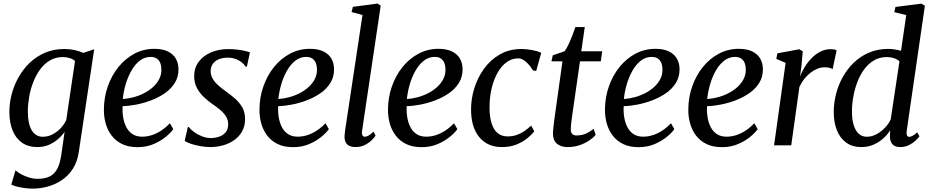

<svg xmlns="http://www.w3.org/2000/svg" viewBox="-20 -838 5361 1107"><path d="M434.5 37Q426.5 94.5 400 135.2Q373.5 176 335.8 201Q298 226 254.8 237.8Q211.5 249.5 169 249.5Q146 249.5 121.8 246.2Q97.5 243 77.2 237.8Q57 232.5 45 226L69.5 144Q80.5 154.5 100.8 165.8Q121 177 146 185Q171 193 196.5 193Q236.5 193 264 180.5Q291.5 168 308.2 138.8Q325 109.5 332.5 60L352.5 -78Q337 -55.5 314 -35.5Q291 -15.5 261.2 -2.8Q231.5 10 196.5 10Q142.5 10 106.5 -15.5Q70.5 -41 52.2 -86.8Q34 -132.5 34 -193Q34 -243 47.2 -294.2Q60.5 -345.5 86.8 -392.2Q113 -439 151.2 -475.8Q189.5 -512.5 239.8 -534Q290 -555.5 352 -555.5Q383 -555.5 411.5 -549Q440 -542.5 460 -533L523 -554ZM412.5 -486.5Q400 -497.5 382 -503.2Q364 -509 343 -509Q300 -509 267 -489.2Q234 -469.5 210.2 -436.2Q186.5 -403 170.8 -362Q155 -321 147.8 -277.5Q140.5 -234 140.5 -195Q140.5 -159.5 146.2 -132.2Q152 -105 163.2 -86.5Q174.5 -68 190.2 -58.8Q206 -49.5 226 -49.5Q256 -49.5 282.8 -63.2Q309.5 -77 330 -99Q350.5 -121 362 -146Z M979 -93.5Q965 -73 935.5 -48.8Q906 -24.5 864.8 -7Q823.5 10.5 773.5 10.5Q721 10.5 684 -7.5Q647 -25.5 623.5 -56.5Q600 -87.5 589.2 -126.5Q578.5 -165.5 579 -207Q579.5 -277.5 601.8 -340.5Q624 -403.5 663.2 -452Q702.5 -500.5 755.2 -528.5Q808 -556.5 870 -556.5Q917.5 -556.5 948.2 -541.2Q979 -526 994 -499.5Q1009 -473 1009 -439.5Q1009.5 -394.5 987.8 -359.8Q966 -325 930 -300.2Q894 -275.5 851 -259.2Q808 -243 764.8 -234.8Q721.5 -226.5 687 -226Q685 -193.5 690 -162.2Q695 -131 708 -105.5Q721 -80 743.5 -65Q766 -50 799 -50Q829 -50 857.2 -59.5Q885.5 -69 911.5 -86.5Q937.5 -104 959.5 -127.5ZM849 -510Q813.5 -510 785.2 -487.8Q757 -465.5 736.8 -429.2Q716.5 -393 704.2 -350.5Q692 -308 688 -267Q718.5 -269 750.2 -277.5Q782 -286 810.8 -300.8Q839.5 -315.5 862 -336Q884.5 -356.5 897.8 -382Q911 -407.5 910.5 -437Q910 -473.5 894 -491.8Q878 -510 849 -510Z M1403.5 -454H1395.5Q1386.5 -471.5 1358.8 -488.5Q1331 -505.5 1293.5 -505.5Q1266 -505.5 1244 -497.2Q1222 -489 1209 -472.5Q1196 -456 1194.5 -431.5Q1194 -406 1205.8 -385.2Q1217.5 -364.5 1237.5 -346.8Q1257.5 -329 1281 -312Q1308.5 -292.5 1334 -270.5Q1359.5 -248.5 1376.2 -220Q1393 -191.5 1393 -152Q1393 -112.5 1376.8 -82.2Q1360.5 -52 1332.2 -31.5Q1304 -11 1267.8 -0.5Q1231.5 10 1191 10Q1166 10 1135.5 4.5Q1105 -1 1080 -9.2Q1055 -17.5 1045 -26.5L1063 -105.5H1069Q1080 -90.5 1100.5 -75.8Q1121 -61 1146 -51.5Q1171 -42 1194.5 -42Q1220 -42 1243 -49.8Q1266 -57.5 1280.8 -75Q1295.5 -92.5 1295.5 -121.5Q1295.5 -148 1281.8 -168.8Q1268 -189.5 1246.5 -207Q1225 -224.5 1201.5 -240.5Q1180.5 -255 1156.8 -277Q1133 -299 1116.2 -329.2Q1099.5 -359.5 1099.5 -399Q1099.5 -447 1125.8 -482Q1152 -517 1196.8 -536Q1241.5 -555 1297 -555Q1322.5 -555 1347.5 -552Q1372.5 -549 1392 -544.5Q1411.5 -540 1421 -536Z M1876 -93.5Q1862 -73 1832.5 -48.8Q1803 -24.5 1761.8 -7Q1720.5 10.5 1670.5 10.5Q1618 10.5 1581 -7.5Q1544 -25.5 1520.5 -56.5Q1497 -87.5 1486.2 -126.5Q1475.5 -165.5 1476 -207Q1476.5 -277.5 1498.8 -340.5Q1521 -403.5 1560.2 -452Q1599.5 -500.5 1652.2 -528.5Q1705 -556.5 1767 -556.5Q1814.5 -556.5 1845.2 -541.2Q1876 -526 1891 -499.5Q1906 -473 1906 -439.5Q1906.5 -394.5 1884.8 -359.8Q1863 -325 1827 -300.2Q1791 -275.5 1748 -259.2Q1705 -243 1661.8 -234.8Q1618.5 -226.5 1584 -226Q1582 -193.5 1587 -162.2Q1592 -131 1605 -105.5Q1618 -80 1640.5 -65Q1663 -50 1696 -50Q1726 -50 1754.2 -59.5Q1782.5 -69 1808.5 -86.5Q1834.5 -104 1856.5 -127.5ZM1746 -510Q1710.5 -510 1682.2 -487.8Q1654 -465.5 1633.8 -429.2Q1613.5 -393 1601.2 -350.5Q1589 -308 1585 -267Q1615.5 -269 1647.2 -277.5Q1679 -286 1707.8 -300.8Q1736.5 -315.5 1759 -336Q1781.5 -356.5 1794.8 -382Q1808 -407.5 1807.5 -437Q1807 -473.5 1791 -491.8Q1775 -510 1746 -510Z M2067.5 -83Q2065 -66.5 2069.8 -58Q2074.5 -49.5 2083.5 -49.5Q2092.5 -49.5 2104.2 -55.8Q2116 -62 2133.5 -79L2145.5 -56Q2139 -46 2123.5 -30.2Q2108 -14.5 2084 -2.2Q2060 10 2028 10Q2010 10 1996 4Q1982 -2 1974 -15.8Q1966 -29.5 1966.5 -51.5Q1966.5 -56 1967.2 -63Q1968 -70 1968.8 -77.5Q1969.5 -85 1970.5 -91L2070 -751.5L2007 -768.5L2014.5 -798.5L2156.5 -817.5L2175 -805.5Z M2617 -93.5Q2603 -73 2573.5 -48.8Q2544 -24.5 2502.8 -7Q2461.5 10.5 2411.5 10.5Q2359 10.5 2322 -7.5Q2285 -25.5 2261.5 -56.5Q2238 -87.5 2227.2 -126.5Q2216.5 -165.5 2217 -207Q2217.5 -277.5 2239.8 -340.5Q2262 -403.5 2301.2 -452Q2340.5 -500.5 2393.2 -528.5Q2446 -556.5 2508 -556.5Q2555.5 -556.5 2586.2 -541.2Q2617 -526 2632 -499.5Q2647 -473 2647 -439.5Q2647.5 -394.5 2625.8 -359.8Q2604 -325 2568 -300.2Q2532 -275.5 2489 -259.2Q2446 -243 2402.8 -234.8Q2359.5 -226.5 2325 -226Q2323 -193.5 2328 -162.2Q2333 -131 2346 -105.5Q2359 -80 2381.5 -65Q2404 -50 2437 -50Q2467 -50 2495.2 -59.5Q2523.5 -69 2549.5 -86.5Q2575.5 -104 2597.5 -127.5ZM2487 -510Q2451.5 -510 2423.2 -487.8Q2395 -465.5 2374.8 -429.2Q2354.5 -393 2342.2 -350.5Q2330 -308 2326 -267Q2356.5 -269 2388.2 -277.5Q2420 -286 2448.8 -300.8Q2477.5 -315.5 2500 -336Q2522.5 -356.5 2535.8 -382Q2549 -407.5 2548.5 -437Q2548 -473.5 2532 -491.8Q2516 -510 2487 -510Z M2874 10Q2790.5 10 2743.2 -47.5Q2696 -105 2696 -206Q2695.5 -266 2714.2 -327.5Q2733 -389 2770 -440.8Q2807 -492.5 2861.5 -524Q2916 -555.5 2987.5 -555.5Q3014.5 -555.5 3046.2 -549.8Q3078 -544 3100.5 -533.5L3071.5 -428.5L3052.5 -432.5Q3040 -453 3026 -468.5Q3012 -484 2997.2 -492.8Q2982.5 -501.5 2967 -501.5Q2932.5 -501.5 2902.5 -480.5Q2872.5 -459.5 2850 -420.8Q2827.5 -382 2814.8 -329.5Q2802 -277 2802.5 -213.5Q2803 -160.5 2815 -124.5Q2827 -88.5 2850 -70Q2873 -51.5 2906.5 -51.5Q2935.5 -51.5 2959 -59.8Q2982.5 -68 3003 -82Q3023.5 -96 3042.5 -114L3060.5 -80.5Q3046.5 -62.5 3020.8 -41.2Q2995 -20 2958.2 -5Q2921.5 10 2874 10Z M3279.5 -175.5Q3277 -155.5 3275 -141.2Q3273 -127 3272 -115Q3271 -103 3271 -90Q3271 -74 3279.5 -65.5Q3288 -57 3303.5 -57Q3337 -57 3361.8 -69.2Q3386.5 -81.5 3403 -95.5L3414 -60Q3400.5 -43.5 3376.5 -27.5Q3352.5 -11.5 3321.2 -0.8Q3290 10 3252.5 10Q3215.5 10 3191.8 -8.8Q3168 -27.5 3168 -70.5Q3168.5 -76.5 3169 -85Q3169.5 -93.5 3170.8 -104.8Q3172 -116 3173.8 -130.5Q3175.5 -145 3178 -163L3223 -484.5H3159.5L3167 -519L3234 -542Q3244.5 -553.5 3256.5 -578.8Q3268.5 -604 3279.5 -632.5Q3290.5 -661 3297.5 -682H3351.5L3331.5 -542.5H3452L3444 -484.5H3324Z M3868 -93.5Q3854 -73 3824.5 -48.8Q3795 -24.5 3753.8 -7Q3712.5 10.5 3662.5 10.5Q3610 10.5 3573 -7.5Q3536 -25.5 3512.5 -56.5Q3489 -87.5 3478.2 -126.5Q3467.5 -165.5 3468 -207Q3468.5 -277.5 3490.8 -340.5Q3513 -403.5 3552.2 -452Q3591.5 -500.5 3644.2 -528.5Q3697 -556.5 3759 -556.5Q3806.5 -556.5 3837.2 -541.2Q3868 -526 3883 -499.5Q3898 -473 3898 -439.5Q3898.5 -394.5 3876.8 -359.8Q3855 -325 3819 -300.2Q3783 -275.5 3740 -259.2Q3697 -243 3653.8 -234.8Q3610.5 -226.5 3576 -226Q3574 -193.5 3579 -162.2Q3584 -131 3597 -105.5Q3610 -80 3632.5 -65Q3655 -50 3688 -50Q3718 -50 3746.2 -59.5Q3774.5 -69 3800.5 -86.5Q3826.5 -104 3848.5 -127.5ZM3738 -510Q3702.5 -510 3674.2 -487.8Q3646 -465.5 3625.8 -429.2Q3605.5 -393 3593.2 -350.5Q3581 -308 3577 -267Q3607.5 -269 3639.2 -277.5Q3671 -286 3699.8 -300.8Q3728.5 -315.5 3751 -336Q3773.5 -356.5 3786.8 -382Q3800 -407.5 3799.5 -437Q3799 -473.5 3783 -491.8Q3767 -510 3738 -510Z M4348.5 -93.5Q4334.5 -73 4305 -48.8Q4275.5 -24.5 4234.2 -7Q4193 10.5 4143 10.5Q4090.5 10.5 4053.5 -7.5Q4016.5 -25.5 3993 -56.5Q3969.5 -87.5 3958.8 -126.5Q3948 -165.5 3948.5 -207Q3949 -277.5 3971.2 -340.5Q3993.5 -403.5 4032.8 -452Q4072 -500.5 4124.8 -528.5Q4177.5 -556.5 4239.5 -556.5Q4287 -556.5 4317.8 -541.2Q4348.5 -526 4363.5 -499.5Q4378.5 -473 4378.5 -439.5Q4379 -394.5 4357.2 -359.8Q4335.5 -325 4299.5 -300.2Q4263.5 -275.5 4220.5 -259.2Q4177.5 -243 4134.2 -234.8Q4091 -226.5 4056.5 -226Q4054.5 -193.5 4059.5 -162.2Q4064.5 -131 4077.5 -105.5Q4090.5 -80 4113 -65Q4135.5 -50 4168.5 -50Q4198.5 -50 4226.8 -59.5Q4255 -69 4281 -86.5Q4307 -104 4329 -127.5ZM4218.5 -510Q4183 -510 4154.8 -487.8Q4126.5 -465.5 4106.2 -429.2Q4086 -393 4073.8 -350.5Q4061.5 -308 4057.5 -267Q4088 -269 4119.8 -277.5Q4151.5 -286 4180.2 -300.8Q4209 -315.5 4231.5 -336Q4254 -356.5 4267.2 -382Q4280.5 -407.5 4280 -437Q4279.5 -473.5 4263.5 -491.8Q4247.5 -510 4218.5 -510Z M4443 0 4509.5 -475.5 4456 -498.5 4462 -530.5 4588.5 -554 4608.5 -542 4600.5 -454.5 4592.5 -396.5Q4602 -422.5 4618.8 -450.2Q4635.5 -478 4658.5 -501.8Q4681.5 -525.5 4709.5 -540Q4737.5 -554.5 4769 -554.5Q4780 -554.5 4789.5 -552.8Q4799 -551 4803.5 -547.5L4780.5 -439Q4775.5 -443.5 4763.2 -446.8Q4751 -450 4733.5 -450Q4713 -450 4692.2 -441.5Q4671.5 -433 4652 -417.8Q4632.5 -402.5 4616.2 -381.8Q4600 -361 4589 -336.5L4542 0Z M5208 -85.5Q5205.5 -67.5 5209 -58.2Q5212.5 -49 5221.5 -49Q5231 -49 5242.2 -55.2Q5253.5 -61.5 5268.5 -75L5281 -51.5Q5275 -43 5259.8 -28.2Q5244.5 -13.5 5221.8 -1.8Q5199 10 5170 10Q5139 10 5124.5 -7.2Q5110 -24.5 5111 -57.5L5112.5 -87Q5098 -63 5073.2 -40.5Q5048.5 -18 5016.5 -4Q4984.5 10 4947 10Q4894 10 4858.2 -16.2Q4822.5 -42.5 4804.8 -88.2Q4787 -134 4787 -193Q4787 -242.5 4799.8 -294Q4812.5 -345.5 4838.2 -392.2Q4864 -439 4902 -476Q4940 -513 4990.2 -534.5Q5040.5 -556 5102.5 -556Q5120.5 -556 5139.8 -552.8Q5159 -549.5 5175 -545L5205 -751L5136 -768L5143 -798L5292.5 -817L5312.5 -805ZM5166 -484.5Q5153.5 -496 5134.2 -502.5Q5115 -509 5093 -509Q5051 -509 5018.2 -489.5Q4985.5 -470 4961.5 -436.8Q4937.5 -403.5 4922.2 -362.5Q4907 -321.5 4899.5 -278.2Q4892 -235 4892 -195.5Q4892 -149 4902.2 -116.2Q4912.5 -83.5 4931.5 -66.5Q4950.5 -49.5 4977.5 -49.5Q5006.5 -49.5 5033.8 -64.2Q5061 -79 5082.8 -102Q5104.5 -125 5115.5 -149.5Z"/></svg>

Font: Merriweather 48pt
Style: Italic
Weight: 400
Italic angle: -7.8°
Version: Version 2.101